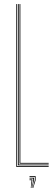

<svg xmlns="http://www.w3.org/2000/svg" viewBox="-20 -820 265 943"><path d="M60 0V-800H64V-4H219V0ZM68 -8V-800H72V-12H219V-8ZM76 -16V-800H80V-20H219V-16ZM140.8 103 151 65V49H125V45H155V65L143.2 103ZM136 103 143 65V57H125V53H147V65L138.2 103ZM131.2 103 135 65H125V61H139V65L133.5 103Z"/></svg>

Font: Big Shoulders Inline Display Thin
Style: Regular
Weight: 100
Designer: Patric King
Foundry: XO Type Co
Version: Version 1.000